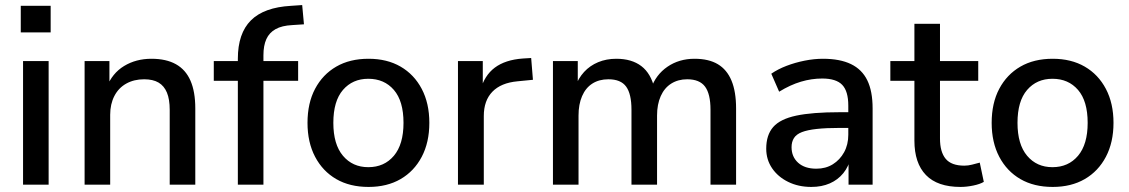

<svg xmlns="http://www.w3.org/2000/svg" viewBox="-20 -729 4458 758"><path d="M62 -601V-706H180V-601ZM71 0V-488H172V0Z M314 0V-488H412V-384H401Q423 -440 470 -468.5Q517 -497 578 -497Q636 -497 674.5 -475.5Q713 -454 732 -410.5Q751 -367 751 -301V0H650V-295Q650 -337 639 -363.5Q628 -390 606 -403Q584 -416 549 -416Q509 -416 478.5 -399Q448 -382 431.5 -350Q415 -318 415 -276V0Z M919 0V-410H824V-488H948L919 -461V-497Q919 -597 970.5 -648.5Q1022 -700 1129 -706L1173 -709L1180 -633L1134 -630Q1093 -628 1068 -614Q1043 -600 1031.5 -574.5Q1020 -549 1020 -511V-472L1006 -488H1157V-410H1020V0Z M1435 9Q1361 9 1307.5 -22Q1254 -53 1224 -110Q1194 -167 1194 -244Q1194 -322 1224 -378.5Q1254 -435 1307.5 -466Q1361 -497 1435 -497Q1508 -497 1561.5 -466Q1615 -435 1645 -378Q1675 -321 1675 -244Q1675 -167 1645 -110Q1615 -53 1561.5 -22Q1508 9 1435 9ZM1434 -69Q1497 -69 1535 -114Q1573 -159 1573 -244Q1573 -330 1535 -374Q1497 -418 1434 -418Q1372 -418 1334 -374Q1296 -330 1296 -244Q1296 -159 1334 -114Q1372 -69 1434 -69Z M1788 0V-488H1886V-371H1876Q1892 -431 1933.5 -462Q1975 -493 2044 -498L2077 -500L2084 -414L2023 -408Q1958 -402 1924 -367Q1890 -332 1890 -271V0Z M2163 0V-488H2261V-384H2250Q2263 -420 2286 -445Q2309 -470 2341.5 -483.5Q2374 -497 2413 -497Q2474 -497 2512 -468Q2550 -439 2564 -379H2550Q2569 -434 2615 -465.5Q2661 -497 2722 -497Q2778 -497 2814 -475.5Q2850 -454 2868 -410.5Q2886 -367 2886 -301V0H2785V-296Q2785 -358 2763.5 -387Q2742 -416 2693 -416Q2657 -416 2630 -399Q2603 -382 2588.5 -349.5Q2574 -317 2574 -273V0H2473V-296Q2473 -358 2452 -387Q2431 -416 2382 -416Q2345 -416 2318.5 -399Q2292 -382 2278 -349.5Q2264 -317 2264 -273V0Z M3183 9Q3132 9 3091.5 -11Q3051 -31 3028 -65Q3005 -99 3005 -142Q3005 -196 3032.5 -227.5Q3060 -259 3123.5 -272.5Q3187 -286 3295 -286H3342V-224H3296Q3242 -224 3205 -220Q3168 -216 3146 -207.5Q3124 -199 3114.5 -184Q3105 -169 3105 -148Q3105 -110 3131 -86.5Q3157 -63 3203 -63Q3240 -63 3268 -80.5Q3296 -98 3312.5 -128Q3329 -158 3329 -197V-312Q3329 -369 3305 -394Q3281 -419 3226 -419Q3184 -419 3142 -406.5Q3100 -394 3056 -367L3025 -438Q3051 -456 3085 -469Q3119 -482 3156.5 -489.5Q3194 -497 3229 -497Q3296 -497 3339.5 -476Q3383 -455 3404 -412Q3425 -369 3425 -301V0H3330V-109H3339Q3331 -72 3309.5 -45.5Q3288 -19 3256 -5Q3224 9 3183 9Z M3772 9Q3681 9 3635.5 -38Q3590 -85 3590 -174V-410H3495V-488H3590V-635H3691V-488H3842V-410H3691V-182Q3691 -129 3713.5 -102Q3736 -75 3787 -75Q3802 -75 3817.5 -79Q3833 -83 3848 -87L3864 -11Q3849 -2 3822.5 3.5Q3796 9 3772 9Z M4136 9Q4062 9 4008.5 -22Q3955 -53 3925 -110Q3895 -167 3895 -244Q3895 -322 3925 -378.5Q3955 -435 4008.5 -466Q4062 -497 4136 -497Q4209 -497 4262.5 -466Q4316 -435 4346 -378Q4376 -321 4376 -244Q4376 -167 4346 -110Q4316 -53 4262.5 -22Q4209 9 4136 9ZM4135 -69Q4198 -69 4236 -114Q4274 -159 4274 -244Q4274 -330 4236 -374Q4198 -418 4135 -418Q4073 -418 4035 -374Q3997 -330 3997 -244Q3997 -159 4035 -114Q4073 -69 4135 -69Z"/></svg>

Font: Nunito Sans 12pt ExtraLight 12pt SemiBold
Style: Regular
Weight: 600
Version: Version 3.101;gftools[0.9.27]